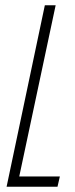

<svg xmlns="http://www.w3.org/2000/svg" viewBox="-20 -708 283 728"><path d="M5 0 150 -688H191L53 -39H207L198 0Z"/></svg>

Font: Saira UltraCondensed ExtraLight
Style: Italic
Weight: 250
Width: 1
Italic angle: -12°
Designer: Hector Gatti with collaboration of the Omnibus-Type team
Foundry: Omnibus-Type
Version: Version 1.101